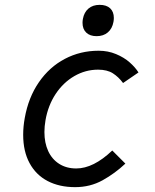

<svg xmlns="http://www.w3.org/2000/svg" viewBox="-20 -766 640 791"><path d="M75.5 -210.5Q75.5 -244.5 82 -280Q97 -364.5 140.2 -427.2Q183.5 -490 247.2 -523.5Q311 -557 386.5 -557Q425 -557 458 -543.2Q491 -529.5 514.2 -509Q537.5 -488.5 550.5 -467.5L487 -424Q468.5 -449 445 -464Q421.5 -479 384 -479Q332 -479 286.2 -452.5Q240.5 -426 209.2 -378.8Q178 -331.5 167.5 -271Q163 -245.5 163 -222Q163 -177.5 178.5 -143.8Q194 -110 223.8 -91Q253.5 -72 294 -72Q365 -72 442.5 -146L496.5 -92Q453.5 -51.5 402.5 -23.2Q351.5 5 289.5 5Q224.5 5 176.2 -20.2Q128 -45.5 101.8 -94Q75.5 -142.5 75.5 -210.5ZM320 -672Q320 -680 321.5 -688Q326.5 -715.5 344.5 -730.8Q362.5 -746 390.5 -746Q418.5 -746 433.8 -731.8Q449 -717.5 449 -692Q449 -684.5 447.5 -676Q442.5 -648 424.2 -632.5Q406 -617 378 -617Q350.5 -617 335.2 -631.8Q320 -646.5 320 -672Z"/></svg>

Font: JuliaMono
Style: Italic
Weight: 400
Italic angle: -9°
Monospace: yes
Designer: cormullion
Foundry: corm
Version: Version 0.057; ttfautohint (v1.8.4)